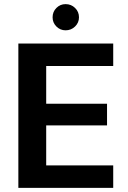

<svg xmlns="http://www.w3.org/2000/svg" viewBox="-20 -911 623 931"><path d="M69 0V-700H529V-591H204V-408H499V-303H204V-109H529V0ZM298 -764Q272 -764 253.5 -782.5Q235 -801 235 -827Q235 -854 253.5 -872.5Q272 -891 298 -891Q325 -891 344 -872.5Q363 -854 363 -827Q363 -801 344 -782.5Q325 -764 298 -764Z"/></svg>

Font: DM Sans
Style: Bold
Weight: 700
Designer: Colophon Foundry, Jonny Pinhorn
Foundry: Colophon Foundry
Version: Version 4.004; ttfautohint (v1.8.4.7-5d5b)